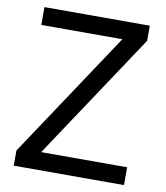

<svg xmlns="http://www.w3.org/2000/svg" viewBox="-81 -781 734 849"><g transform="rotate(10 286.0 -357.0)"><path d="M533 0H38V-68L414 -634H50V-714H523V-646L147 -80H533Z"/></g></svg>

Font: Noto Sans Syriac Eastern
Style: Regular
Weight: 400
Designer: Patrick Giasson and the Monotype Design Team
Foundry: Monotype Imaging Inc.
Version: Version 3.001; ttfautohint (v1.8.4.7-5d5b)